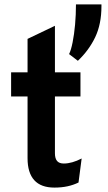

<svg xmlns="http://www.w3.org/2000/svg" viewBox="-20 -839 489 871"><path d="M226.8 12Q165.9 12 135.4 -21.6Q105 -55.2 105 -121.4V-401.4H30.4V-511H105V-662.6L229.2 -722V-511H345V-401.4H229.2V-143.8Q229.2 -120.2 238.9 -108.7Q248.7 -97.2 269.3 -97.2Q306.4 -97.2 350.4 -120L336.2 -11Q312.8 0.4 285.9 6.2Q258.9 12 226.8 12ZM333.2 -563.2 293.4 -593.6Q302.4 -611.7 309.4 -647.1Q316.5 -682.5 320.6 -727.5Q324.6 -772.4 324.6 -819H440.2V-811Q440.2 -729.5 411.7 -669.9Q383.1 -610.3 333.2 -563.2Z"/></svg>

Font: Overpass
Style: Regular
Weight: 400
Designer: Delve Withrington, Dave Bailey, Thomas Jockin
Foundry: Delve Fonts LLC
Version: Version 4.000